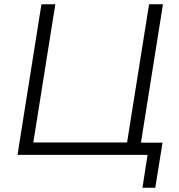

<svg xmlns="http://www.w3.org/2000/svg" viewBox="-20 -725 837 899"><path d="M647 154 671 0H62L174 -705H239L136 -58H575L678 -705H743L640 -57H741L707 154Z"/></svg>

Font: Nunito Sans 10pt Light
Style: Italic
Weight: 300
Italic angle: -9°
Designer: Vernon Adams
Foundry: Vernon Adams
Version: Version 3.101;gftools[0.9.27]